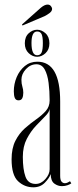

<svg xmlns="http://www.w3.org/2000/svg" viewBox="-20 -790 334 820"><path d="M122.5 10Q85 10 57.2 -16Q29.5 -42 29.5 -109.5Q29.5 -157 45.8 -188.8Q62 -220.5 86.2 -242Q110.5 -263.5 134.8 -280.5Q159 -297.5 175.5 -316Q192 -334.5 192 -361Q192 -401 187.5 -436.2Q183 -471.5 170.8 -493.5Q158.5 -515.5 135.5 -515.5Q110 -515.5 90.8 -494.8Q71.5 -474 71.5 -449.5Q71.5 -432.5 75.5 -420.2Q79.5 -408 79.5 -394Q79.5 -380 75.2 -370.8Q71 -361.5 59 -361.5Q47.5 -361.5 43.2 -371.8Q39 -382 39 -400Q39 -431.5 51.2 -460.5Q63.5 -489.5 86 -508Q108.5 -526.5 139.5 -526.5Q237 -526.5 237 -356.5V-39Q237 -21 243 -14.2Q249 -7.5 257 -7.5Q263 -7.5 269.2 -10.5Q275.5 -13.5 279 -16L284.5 -7Q279.5 -3 268.5 1Q257.5 5 244.5 5Q227 5 212 -6Q197 -17 196.5 -46.5Q191 -30 171.8 -10Q152.5 10 122.5 10ZM132.5 -4.5Q155.5 -4.5 173.8 -25.2Q192 -46 192 -67V-325.5Q190.5 -311 173.2 -293.8Q156 -276.5 133.8 -253Q111.5 -229.5 94.5 -197Q77.5 -164.5 77.5 -120Q77.5 -66.5 88.8 -35.5Q100 -4.5 132.5 -4.5ZM138.5 -547.5Q119 -547.5 102.5 -563Q86 -578.5 86 -605Q86 -632.5 102.5 -647.8Q119 -663 138.5 -663Q158 -663 174.5 -647.8Q191 -632.5 191 -605Q191 -578.5 174.5 -563Q158 -547.5 138.5 -547.5ZM138.5 -554Q152.5 -554 157.8 -566.2Q163 -578.5 163 -606Q163 -632 157.8 -643.8Q152.5 -655.5 138.5 -655.5Q114.5 -655.5 114.5 -606Q114.5 -554 138.5 -554ZM76 -681 74 -685.5 154.5 -757Q170.5 -770.5 183.5 -770.5Q194.5 -770.5 200 -760Q202.5 -756 202.5 -752Q202.5 -742.5 192 -734.5Q181.5 -726.5 170.5 -721Z"/></svg>

Font: Imbue 100pt ExtraLight
Style: Regular
Weight: 200
Designer: Tyler Finck
Foundry: Etcetera Type Company
Version: Version 1.102; ttfautohint (v1.8.3)